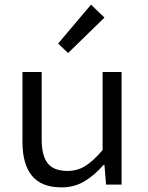

<svg xmlns="http://www.w3.org/2000/svg" viewBox="-20 -797 640 829"><path d="M246 12Q159 12 118 -38Q77 -88 77 -184V-486H160V-195Q160 -126 185.5 -92.5Q211 -59 272 -59Q314 -59 348.5 -80.5Q383 -102 423 -149V-486H505V0H438L431 -85H427Q390 -42 346 -15Q302 12 246 12ZM274 -568 231 -609 373 -777 431 -721Z"/></svg>

Font: SauceCodePro NFM
Style: Regular
Weight: 400
Monospace: yes
Designer: Paul D. Hunt, Teo Tuominen
Foundry: Adobe
Version: Version 2.042;hotconv 1.1.0;makeotfexe 2.6.0;Nerd Fonts 3.3.